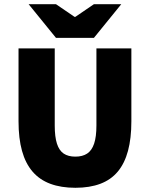

<svg xmlns="http://www.w3.org/2000/svg" viewBox="-20 -880 712 912"><path d="M338 12Q270 12 219 -7Q168 -26 134.5 -65Q101 -104 84.5 -163.5Q68 -223 68 -304V-650H240V-284Q240 -230 250.5 -197.5Q261 -165 282.5 -150.5Q304 -136 338 -136Q372 -136 394 -150.5Q416 -165 427 -197.5Q438 -230 438 -284V-650H604V-304Q604 -223 588 -163.5Q572 -104 539.5 -65Q507 -26 456.5 -7Q406 12 338 12ZM246 -700 116 -860H246L334 -800H338L426 -860H556L426 -700Z"/></svg>

Font: Source Sans 3 ExtraLight Black
Style: Regular
Weight: 900
Version: Version 3.052;hotconv 1.1.0;makeotfexe 2.6.0